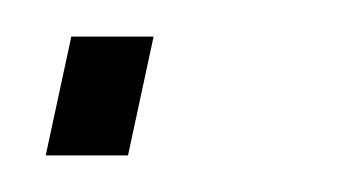

<svg xmlns="http://www.w3.org/2000/svg" viewBox="-20 -85 186 105"><path d="M5 0 19 -65H64L50 0Z"/></svg>

Font: Saira UltraCondensed Thin
Style: Italic
Weight: 250
Width: 1
Italic angle: -12°
Designer: Hector Gatti with collaboration of the Omnibus-Type team
Foundry: Omnibus-Type
Version: Version 1.101